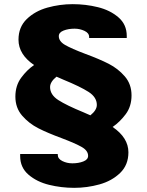

<svg xmlns="http://www.w3.org/2000/svg" viewBox="-20 -720 707 924"><path d="M77 31V21H258V25Q258 44 280 55Q302 66 328 66Q358 66 381 57Q404 48 404 30Q404 5 373.5 -12.5Q343 -30 277 -55Q209 -80 164 -103Q119 -126 86.5 -163.5Q54 -201 54 -255Q54 -308 82 -346Q110 -384 144 -407Q69 -458 69 -529Q69 -590 109 -628.5Q149 -667 208.5 -683.5Q268 -700 330 -700Q392 -700 451 -685.5Q510 -671 550 -636.5Q590 -602 590 -547V-537H409V-542Q409 -561 386.5 -571.5Q364 -582 339 -582Q309 -582 286 -573Q263 -564 263 -546Q263 -521 293.5 -503.5Q324 -486 390 -461Q458 -436 503 -413Q548 -390 580.5 -352.5Q613 -315 613 -261Q613 -208 585 -170.5Q557 -133 522 -109Q598 -57 598 13Q598 74 558 112.5Q518 151 458.5 167.5Q399 184 337 184Q275 184 216 169.5Q157 155 117 120.5Q77 86 77 31ZM446 -215Q446 -252 406.5 -277.5Q367 -303 284 -337Q275 -341 267 -344.5Q259 -348 252 -351Q221 -326 221 -301Q221 -264 260.5 -238.5Q300 -213 383 -179Q392 -175 400 -171.5Q408 -168 415 -165Q446 -190 446 -215Z"/></svg>

Font: Archivo Black
Style: Regular
Weight: 400
Designer: Hector Gatti
Foundry: Omnibus-Type
Version: Version 1.101; ttfautohint (v1.8)